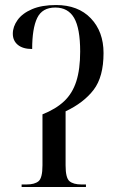

<svg xmlns="http://www.w3.org/2000/svg" viewBox="-20 -744 475 764"><path d="M66 0V-10H86Q118 -10 133.5 -23Q149 -36 149 -86V-289Q202 -310 235 -341Q268 -372 283.5 -420Q299 -468 299 -539Q299 -631 275 -672.5Q251 -714 200 -714Q148 -714 128 -672.5Q108 -631 108 -549Q71 -549 51 -565.5Q31 -582 31 -610Q31 -638 50 -664.5Q69 -691 107.5 -707.5Q146 -724 203 -724Q291 -724 341.5 -671Q392 -618 392 -533Q392 -438 352.5 -386.5Q313 -335 241 -301V-86Q241 -36 256.5 -23Q272 -10 304 -10H322V0Z"/></svg>

Font: Noto Serif Display Condensed
Style: Regular
Weight: 400
Width: 3
Designer: Monotype Design Team
Foundry: Monotype Imaging Inc.
Version: Version 2.009